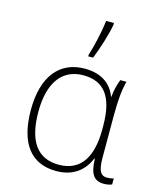

<svg xmlns="http://www.w3.org/2000/svg" viewBox="-120 -895 840 993"><g transform="rotate(15 300.0 -398.5)"><path d="M282 -614V-606H308C329 -658 356 -740 366 -798V-807H324C317 -745 298 -665 282 -614ZM275 10C371 10 424 -42 449 -103H452C455 -22 476 10 531 10C547 10 564 6 573 2V-30C563 -27 550 -25 538 -25C505 -25 489 -47 489 -119V-344C489 -430 495 -485 507 -530H474C463 -502 454 -468 452 -435H450C424 -504 367 -540 282 -540C147 -540 67 -441 67 -263C67 -85 138 10 275 10ZM279 -25C164 -25 107 -106 107 -263C107 -418 170 -505 284 -505C393 -505 450 -437 450 -278V-259C450 -115 399 -25 279 -25Z"/></g></svg>

Font: Noto Sans Mono ExtraLight
Style: Regular
Weight: 200
Designer: Monotype Design Team
Foundry: Monotype Imaging Inc.
Version: Version 2.014